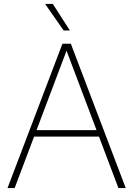

<svg xmlns="http://www.w3.org/2000/svg" viewBox="-20 -964 683 984"><path d="M18.5 0 300 -740H343L624.5 0H587L315 -720H327L55 0ZM142 -264 152 -297H491L501 -264ZM306 -808 211 -944H250.5L338 -808Z"/></svg>

Font: Encode Sans SC Condensed Thin Thin
Style: Regular
Weight: 250
Version: Version 3.002